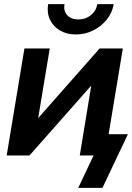

<svg xmlns="http://www.w3.org/2000/svg" viewBox="-20 -749 636 925"><path d="M486.3 0H364.3L419.4 -335.4H418.5L122.1 0H12.2L97.7 -515.6H219.7L164.1 -181.2H165L460 -515.6H571.8ZM345.7 -583Q300.8 -583 268.3 -602.5Q235.8 -622.1 220.5 -655Q205.1 -688 211.9 -729H290.5Q285.2 -696.3 304 -675.8Q322.8 -655.3 357.4 -655.3Q392.1 -655.3 417.7 -675.8Q443.4 -696.3 448.7 -729H527.8Q521 -688 494.6 -655Q468.3 -622.1 429.2 -602.5Q390.1 -583 345.7 -583ZM356.9 156.2 430.7 0H394L411.1 -102.5H596.2L473.6 156.2Z"/></svg>

Font: Inter Display SemiBold
Style: Italic
Weight: 600
Italic angle: -9.39999°
Designer: Rasmus Andersson
Foundry: rsms
Version: Version 4.000;git-a52131595